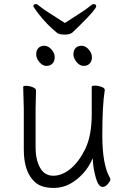

<svg xmlns="http://www.w3.org/2000/svg" viewBox="-20 -906 630 944"><path d="M495 -462Q483 -388 483 -240.5Q483 -93 522 -29Q522 -26 522 -20.5Q522 -15 510 -1Q498 13 485 13Q464 13 452 -29Q440 -71 437 -109L436 -128L428 -111Q401 -57 351.5 -19.5Q302 18 244 18Q186 18 155 -8Q97 -57 97 -170V-371L94 -479Q94 -484 109 -484Q124 -484 140.5 -477.5Q157 -471 157 -461L155 -373V-180Q155 -121 177 -81.5Q199 -42 242 -42Q285 -42 326.5 -76Q368 -110 399.5 -174.5Q431 -239 431 -347V-480Q431 -485 447 -485Q463 -485 479 -479Q495 -473 495 -464ZM238 -593.5Q227 -582 208 -582Q189 -582 173.5 -601Q158 -620 158 -639Q158 -658 168.5 -669.5Q179 -681 198 -681Q217 -681 233 -663Q249 -645 249 -625Q249 -605 238 -593.5ZM421 -593.5Q410 -582 391 -582Q372 -582 356.5 -601Q341 -620 341 -639Q341 -658 351.5 -669.5Q362 -681 381 -681Q400 -681 416 -663Q432 -645 432 -625Q432 -605 421 -593.5ZM157 -886Q163 -886 177.5 -873.5Q192 -861 226.5 -839.5Q261 -818 299 -793Q337 -818 371 -839.5Q405 -861 419.5 -873.5Q434 -886 440 -886Q453 -886 453 -874Q453 -869 434.5 -846.5Q416 -824 369 -778Q349 -759 337.5 -747.5Q326 -736 298.5 -736Q271 -736 261 -744Q211 -784 167 -841Q147 -868 144 -875Q144 -886 157 -886Z"/></svg>

Font: Moon Stars Kai T Light
Style: Regular
Weight: 300
Designer: GuiWonder
Version: Version 1.101